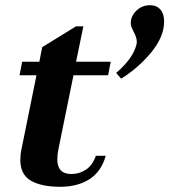

<svg xmlns="http://www.w3.org/2000/svg" viewBox="-20 -707 650 737"><path d="M610 -625Q610 -566 560.5 -506Q511 -446 445 -405L426 -427Q492 -484 504 -537Q505 -541 505 -548Q505 -563 493 -585Q489 -593 485.5 -601.5Q482 -610 482 -619Q482 -645 503.5 -666Q525 -687 556 -687Q581 -687 595.5 -670.5Q610 -654 610 -625ZM272 -470H405L395 -418H262L204 -133Q200 -114 200 -95Q200 -39 254 -39Q284 -39 309.5 -55.5Q335 -72 348 -109H386Q368 -47 322.5 -18.5Q277 10 211 10Q139 10 98.5 -13.5Q58 -37 58 -93Q58 -113 62 -132L120 -418H55L65 -470H131L142 -526L272 -606H300Z"/></svg>

Font: Taviraj SemiBold
Style: Italic
Weight: 600
Italic angle: -12°
Designer: Katatrad Team
Foundry: CadsonDemak
Version: Version 1.001